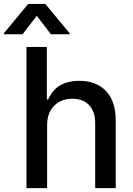

<svg xmlns="http://www.w3.org/2000/svg" viewBox="-65 -969 686 989"><path d="M197.3 -792.5 124.5 -887.7 51.3 -792.5H-44.9V-797.9L80.1 -948.7H168.5L293.5 -797.9V-792.5ZM177.7 -323.7V0H71.3V-727.1H176.3V-456.5H183.1Q224.6 -552.7 344.2 -552.7Q430.7 -552.7 481 -500Q531.2 -447.3 531.2 -347.2V0H425.3V-334Q425.3 -394 394.3 -427.2Q363.3 -460.4 308.1 -460.4Q250 -460.4 213.9 -424.1Q177.7 -387.7 177.7 -323.7Z"/></svg>

Font: Interop Med
Style: Regular
Weight: 500
Designer: Rasmus Andersson, Google, Jang Haemin
Foundry: jhaemin
Version: Version 1.007